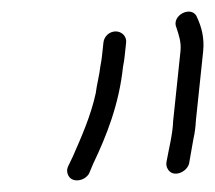

<svg xmlns="http://www.w3.org/2000/svg" viewBox="-20 -729 370 330"><path d="M305 -448 312.4 -490C314.7 -500 316.2 -510.7 316.7 -522L329.2 -641C331.6 -664.5 325.9 -683.5 319.2 -698C311.5 -721.8 273.1 -703.1 283.4 -681C286.9 -670 291.9 -656.9 290.2 -641L277.6 -521C276.8 -498.1 270.4 -474.4 266.4 -452C265.2 -446.7 266 -441.8 268.9 -437.5C278.5 -422.9 301.6 -433.5 305 -448ZM157.8 -656 155.2 -632C154.8 -628 153.9 -622.3 152.5 -615C151 -600.6 146 -581.8 144.6 -569C136.2 -530.1 120 -493.8 105.2 -460L97.5 -444C95 -439.3 94.7 -434.5 96.5 -429.5C102.4 -413.2 126 -417.5 133.2 -431L139.9 -447C163 -495.3 184.6 -549.5 191.4 -614C192.8 -621.3 193.8 -627.3 194.2 -632L196.8 -656C197.9 -666.6 189.3 -675 178.8 -675C168.2 -675 158.9 -666.6 157.8 -656Z"/></svg>

Font: Just Breathe
Style: Obl2
Weight: 400
Foundry: Cannot Into Space Fonts
Version: Version 0.72